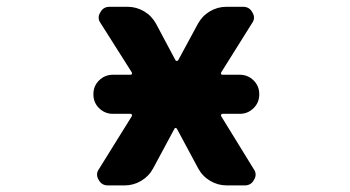

<svg xmlns="http://www.w3.org/2000/svg" viewBox="-20 -569 1040 571"><path d="M654.3 -17.6Q627.9 -17.6 605 -31.2Q582 -44.9 569.3 -68.4L505.9 -186.5Q503.9 -188.5 502 -188.5Q500 -188.5 499 -186.5L435.5 -68.4Q422.9 -44.9 399.9 -31.2Q377 -17.6 350.6 -17.6H300.8Q282.2 -17.6 273.4 -34.2Q268.6 -42 268.6 -49.8Q268.6 -58.6 274.4 -66.4L372.1 -223.6Q373 -225.6 372.1 -228Q371.1 -230.5 368.2 -230.5H315.4Q292 -230.5 274.9 -247.1Q257.8 -263.7 257.8 -288.1V-289.1Q257.8 -313.5 274.9 -330.1Q292 -346.7 315.4 -346.7H368.2Q371.1 -346.7 372.1 -348.6Q373 -350.6 372.1 -353.5L279.3 -500Q273.4 -507.8 273.4 -516.6Q273.4 -524.4 278.3 -532.2Q287.1 -548.8 305.7 -548.8H359.4Q385.7 -548.8 408.7 -535.2Q431.6 -521.5 444.3 -498L502 -389.6Q503.9 -387.7 505.9 -387.7Q507.8 -387.7 509.8 -389.6L568.4 -498Q581.1 -521.5 604 -535.2Q627 -548.8 653.3 -548.8H703.1Q721.7 -548.8 730.5 -532.2Q735.4 -524.4 735.4 -516.6Q735.4 -507.8 729.5 -500L637.7 -353.5Q636.7 -350.6 637.7 -348.6Q638.7 -346.7 641.6 -346.7H693.4Q716.8 -346.7 733.9 -330.1Q751 -313.5 751 -289.1V-288.1Q751 -263.7 733.9 -247.1Q716.8 -230.5 693.4 -230.5H641.6Q638.7 -230.5 637.7 -228Q636.7 -225.6 637.7 -223.6L734.4 -66.4Q740.2 -58.6 740.2 -49.8Q740.2 -42 735.4 -34.2Q726.6 -17.6 708 -17.6Z"/></svg>

Font: Rounded Mgen+ 2m bold
Style: Bold
Weight: 700
Designer: [Source Han Sans]
Ryoko NISHIZUKA  (kana & ideographs); Paul D. Hunt (Latin, Greek & Cyrillic); Wenlong ZHANG  (bopomofo
Version: Version 1.059.20150602